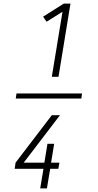

<svg xmlns="http://www.w3.org/2000/svg" viewBox="-20 -870 540 1060"><path d="M266 -446 325 -805 237 -750 218 -778 332 -850H369L303 -446ZM202 170 220 62H61L66 28L266 -234H311L285 -200L111 28H225L242 -76H279L262 28H308L302 62H257L239 170ZM67 -326 71 -354H433L429 -326Z"/></svg>

Font: Iosevka Curly XLtObl
Style: Regular
Weight: 200
Italic angle: -9°
Monospace: yes
Designer: Belleve Invis
Foundry: Belleve Invis
Version: Version 11.1.0; ttfautohint (v1.8.3)